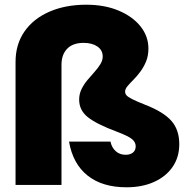

<svg xmlns="http://www.w3.org/2000/svg" viewBox="-20 -785 828 815"><path d="M46 -522Q46 -597 84 -651.5Q122 -706 190 -735.5Q258 -765 346 -765Q424 -765 483.5 -740Q543 -715 576.5 -673Q610 -631 610 -579Q610 -548 600 -524Q590 -500 575.5 -480.5Q561 -461 546 -446Q531 -431 521 -419Q511 -407 511 -396Q511 -388 516.5 -381Q522 -374 540.5 -364.5Q559 -355 597 -340Q674 -310 707.5 -272Q741 -234 741 -173Q741 -118 713 -77Q685 -36 634.5 -13Q584 10 517 10Q414 10 351.5 -40Q289 -90 273 -184H449Q454 -159 471 -143.5Q488 -128 513 -128Q533 -128 544.5 -137.5Q556 -147 556 -164Q556 -181 541 -194Q526 -207 476 -226Q390 -258 353 -287.5Q316 -317 316 -362Q316 -386 326 -406.5Q336 -427 351 -445Q366 -463 381 -479.5Q396 -496 406 -512.5Q416 -529 416 -545Q416 -572 393.5 -587.5Q371 -603 335 -603Q289 -603 265 -578Q241 -553 241 -510V0H46Z"/></svg>

Font: Parkinsans ExtraBold
Style: Regular
Weight: 800
Designer: Red Stone, Indian Type Foundry
Foundry: Indian Type Foundry
Version: Version 1.000